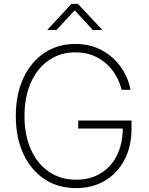

<svg xmlns="http://www.w3.org/2000/svg" viewBox="-20 -965 770 995"><path d="M374 9.8Q280.3 9.8 210.2 -36.9Q140.1 -83.5 101.1 -167.5Q62 -251.5 62 -363.3Q62 -476.6 101.1 -560.3Q140.1 -644 209.7 -690.7Q279.3 -737.3 371.1 -737.3Q432.6 -737.3 481.9 -716.8Q531.2 -696.3 567.6 -661.9Q604 -627.4 626.5 -585.2Q648.9 -543 656.2 -499.5H609.9Q602.1 -535.6 582.5 -570.3Q563 -605 532.7 -633.1Q502.4 -661.1 461.9 -677.5Q421.4 -693.8 371.1 -693.8Q293.5 -693.8 233.9 -653.3Q174.3 -612.8 140.6 -538.6Q106.9 -464.4 106.9 -363.3Q106.9 -263.7 140.4 -189.7Q173.8 -115.7 233.9 -74.7Q293.9 -33.7 374 -33.7Q447.3 -33.7 501.7 -66.7Q556.2 -99.6 586.2 -160.2Q616.2 -220.7 616.2 -303.7L632.3 -298.8H385.3V-340.3H661.6V-299.8Q661.6 -206.1 625.2 -136.7Q588.9 -67.4 524.2 -28.8Q459.5 9.8 374 9.8ZM272.9 -809.6H226.6V-812L350.1 -944.8H383.8L508.3 -812V-809.6H460.9L367.2 -911.6Z"/></svg>

Font: Inter 18pt ExtraLight
Style: Regular
Weight: 250
Designer: Rasmus Andersson
Foundry: rsms
Version: Version 4.001;git-66647c0bb